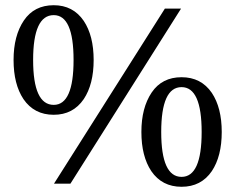

<svg xmlns="http://www.w3.org/2000/svg" viewBox="-20 -704 901 736"><path d="M830 -198Q830 -105 792 -48Q751 12 676 12Q601 12 560 -48Q522 -105 522 -198Q522 -291 561.5 -349.5Q601 -408 676 -408Q751 -408 792 -348Q830 -291 830 -198ZM674 -671 250 0H187L612 -671ZM339 -474Q339 -381 301 -324Q260 -264 186 -264Q111 -264 70 -324Q32 -381 32 -474Q32 -567 71.5 -625.5Q111 -684 186 -684Q260 -684 301 -624Q339 -567 339 -474ZM753 -198Q753 -370 676 -370Q598 -370 598 -198Q598 -26 676 -26Q753 -26 753 -198ZM262 -474Q262 -646 186 -646Q107 -646 107 -474Q107 -302 186 -302Q262 -302 262 -474Z"/></svg>

Font: Apparatus SIL
Style: Italic
Weight: 400
Italic angle: -11°
Version: Version 1.0